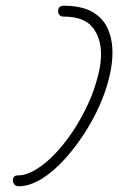

<svg xmlns="http://www.w3.org/2000/svg" viewBox="-20 -606 413 671"><path d="M45 45Q36 45 31 39.5Q26 34 25 27V25Q25 7 42 7Q74 7 110.5 -16.5Q147 -40 182.5 -79.5Q218 -119 248.5 -169Q279 -219 300 -271Q315 -310 324 -347Q333 -384 333 -417Q333 -474 303 -511Q273 -548 202 -548Q192 -548 187.5 -554Q183 -560 183 -567Q183 -575 187.5 -580.5Q192 -586 202 -586Q265 -586 302.5 -564.5Q340 -543 356.5 -506Q373 -469 373 -422Q373 -387 364.5 -348Q356 -309 341 -269Q319 -211 284.5 -155Q250 -99 209.5 -53.5Q169 -8 126.5 18.5Q84 45 45 45Z"/></svg>

Font: Meow Script
Style: Regular
Weight: 400
Designer: Robert E. Leuschke
Foundry: Robert E. Leuschke
Version: Version 1.010; ttfautohint (v1.8.3)